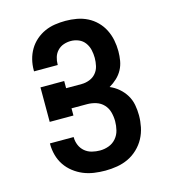

<svg xmlns="http://www.w3.org/2000/svg" viewBox="-111 -832 823 930"><g transform="rotate(-15 300.0 -367.5)"><path d="M303 8Q275 8 247 4Q219 0 193.5 -10.5Q168 -21 145.5 -38.5Q123 -56 107.5 -79Q92 -102 84.5 -129.5Q77 -157 77 -185V-189H196V-187Q196 -167 204 -148Q212 -129 227.5 -116Q243 -103 263 -98Q283 -93 303 -93Q326 -93 347.5 -101Q369 -109 384 -126.5Q399 -144 404.5 -166.5Q410 -189 410 -211Q410 -234 404 -256.5Q398 -279 382.5 -295.5Q367 -312 345 -319Q323 -326 300 -326H222V-290H103V-463H222V-427H300Q320 -427 339.5 -434.5Q359 -442 372 -457.5Q385 -473 389.5 -493Q394 -513 394 -533Q394 -553 389.5 -573Q385 -593 373 -609.5Q361 -626 342 -634Q323 -642 303 -642Q284 -642 266.5 -636Q249 -630 236 -616.5Q223 -603 217.5 -585Q212 -567 212 -549V-546H93V-552Q93 -579 99.5 -605Q106 -631 119.5 -654Q133 -677 153.5 -695Q174 -713 198.5 -724Q223 -735 249.5 -739Q276 -743 303 -743Q331 -743 359 -738Q387 -733 412 -720.5Q437 -708 457 -688Q477 -668 489.5 -643Q502 -618 507.5 -590.5Q513 -563 513 -535Q513 -511 509 -487.5Q505 -464 494 -443.5Q483 -423 465.5 -406.5Q448 -390 427 -378Q451 -368 471.5 -350.5Q492 -333 505.5 -310.5Q519 -288 524 -262Q529 -236 529 -209Q529 -180 523 -150.5Q517 -121 503 -95Q489 -69 467 -48Q445 -27 418.5 -14.5Q392 -2 362.5 3Q333 8 303 8Z"/></g></svg>

Font: Iosevka HT Extended
Style: Bold
Weight: 700
Width: 7
Monospace: yes
Designer: Belleve Invis
Foundry: Belleve Invis
Version: Version 32.3.0; ttfautohint (v1.8.4)